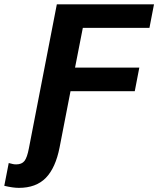

<svg xmlns="http://www.w3.org/2000/svg" viewBox="-110 -679 747 906"><path d="M280.8 -547.4 244.1 -359.9H547.4L525.9 -248.5H222.7L171.4 15.6Q152.3 113.3 106.2 160.4Q60.1 207.5 -21 207.5Q-48.8 207.5 -89.8 197.8L-68.8 90.3Q-57.1 92.8 -50.8 94.7Q-44.4 96.7 -33.7 96.7Q-7.3 96.7 5.4 80.6Q18.1 64.5 26.4 20.5L158.2 -658.7H616.7L595.2 -547.4Z"/></svg>

Font: Liberation Mono
Style: Bold Italic
Weight: 700
Italic angle: -12°
Monospace: yes
Designer: Steve Matteson
Foundry: Ascender Corporation
Version: Version 2.1.5